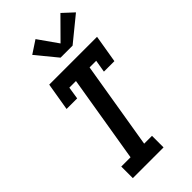

<svg xmlns="http://www.w3.org/2000/svg" viewBox="-300 -1057 1127 1127"><g transform="rotate(-45 264.0 -493.0)"><path d="M76 0V-96H153L243 -639H188L176 -562H88L117 -735H514L485 -562H398L411 -639H356L266 -96H331V0ZM276 -800 170 -929 249 -981 335 -859 461 -986 528 -924 376 -800Z"/></g></svg>

Font: Iosevka Slab Oblique
Style: Bold
Weight: 700
Italic angle: -9°
Monospace: yes
Designer: Belleve Invis
Foundry: Belleve Invis
Version: Version 11.1.1; ttfautohint (v1.8.3)